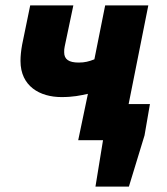

<svg xmlns="http://www.w3.org/2000/svg" viewBox="-20 -520 620 712"><path d="M270 0H362L334 172H458L516 -18L536 -134H457L530 -500H370L330 -300C310 -292 294 -288 272 -288C235 -288 218 -300 218 -326C218 -334 218 -340 220 -348L252 -500H92L62 -354C58 -332 56 -312 56 -294C56 -200 128 -160 208 -160C252 -160 278 -166 306 -172Z"/></svg>

Font: Source Sans Pro Black
Style: Italic
Weight: 900
Italic angle: -11°
Designer: Paul D. Hunt
Foundry: Adobe Systems Incorporated
Version: Version 3.006;hotconv 1.0.111;makeotfexe 2.5.65597